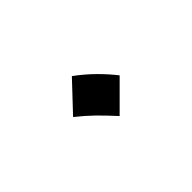

<svg xmlns="http://www.w3.org/2000/svg" viewBox="-15 -571 554 554"><g transform="rotate(-45 262.0 -294.5)"><path d="M269 -205 352 -288C326 -321 293 -355 253 -384L172 -298C212 -266 231 -246 269 -205Z"/></g></svg>

Font: Noto Sans Arabic SemCond Med
Style: Regular
Weight: 500
Width: 4
Designer: Monotype Design Team, Nadine Chahine, Nizar Qandah and Khaled Hosny
Foundry: Monotype Imaging Inc.
Version: Version 2.012